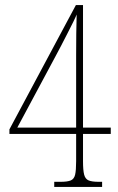

<svg xmlns="http://www.w3.org/2000/svg" viewBox="-20 -734 465 754"><path d="M193 0V-20H218Q245 -20 258 -25.5Q271 -31 275 -48Q279 -65 279 -101V-208H17V-226L278 -714H306V-233H415V-208H306V-101Q306 -65 310.5 -48Q315 -31 328 -25.5Q341 -20 368 -20H381V0ZM48 -233H279V-445Q279 -474 279 -516.5Q279 -559 279.5 -602Q280 -645 281 -677Q278 -669 268 -648.5Q258 -628 244.5 -602Q231 -576 218.5 -551.5Q206 -527 197 -511Z"/></svg>

Font: Noto Serif Khmer ExtraCondensed Thin
Style: Regular
Weight: 100
Width: 2
Designer: Danh Hong and the Monotype Design Team
Foundry: Monotype Imaging Inc.
Version: Version 2.004; ttfautohint (v1.8.4.7-5d5b)